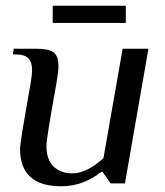

<svg xmlns="http://www.w3.org/2000/svg" viewBox="-20 -640 577 670"><path d="M50 -120Q50 -132 58 -182Q66 -232 87 -350Q92 -382 92 -395Q92 -423 79 -436.5Q66 -450 35 -450H25L28 -470H108Q149 -470 166.5 -457.5Q184 -445 184 -409Q184 -392 177 -350Q142 -156 142 -132Q142 -82 167.5 -58.5Q193 -35 232 -35Q282 -35 341 -88L408 -470H498L416 0H366L338 -40H333Q306 -18 270.5 -4Q235 10 194 10Q50 10 50 -120ZM164 -560V-620H419V-560Z"/></svg>

Font: Philosopher
Style: Italic
Weight: 400
Italic angle: -10°
Designer: Jovanny Lemonad
Foundry: Jovanny Lemonad
Version: Version 2.000